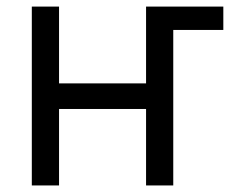

<svg xmlns="http://www.w3.org/2000/svg" viewBox="-20 -566 715 586"><path d="M470.2 -474.6V-545.9H661.6V-474.6ZM444.3 -311.5V-233.4H140.6V-311.5ZM160.2 -545.9V0H77.1V-545.9ZM508.8 -545.9V0H425.8V-545.9Z"/></svg>

Font: GitLab Sans
Style: Regular
Weight: 400
Designer: Rasmus Andersson
Foundry: Modifications by GitLab B.V., manufactured by rsms
Version: Version 4.000;git-c8fb6b7